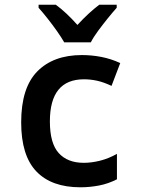

<svg xmlns="http://www.w3.org/2000/svg" viewBox="-20 -786 603 816"><path d="M322 10Q199 10 134.5 -57.5Q70 -125 70 -266Q70 -413 138.5 -482.5Q207 -552 328 -552Q370 -552 411 -544Q452 -536 491 -518L454 -421Q420 -437 392 -443Q364 -449 337 -449Q192 -449 192 -270Q192 -177 229.5 -135.5Q267 -94 336 -94Q369 -94 405 -103Q441 -112 477 -132V-24Q440 -5 400.5 2.5Q361 10 322 10ZM253 -606Q241 -627 222 -654Q203 -681 182 -707.5Q161 -734 144 -753V-766H217Q239 -750 262.5 -728Q286 -706 309 -680Q357 -732 402 -766H476V-753Q459 -734 438 -708Q417 -682 397 -655Q377 -628 366 -606Z"/></svg>

Font: Noto Sans Mono SemiCondensed SemiBold
Style: Regular
Weight: 600
Width: 4
Designer: Monotype Design Team
Foundry: Monotype Imaging Inc.
Version: Version 2.014; ttfautohint (v1.8.4.7-5d5b)